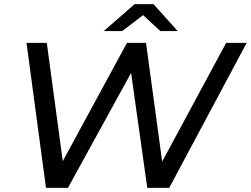

<svg xmlns="http://www.w3.org/2000/svg" viewBox="-20 -907 1211 927"><path d="M202 0 108 -700H206L283 -129L593 -700H685L763 -127L1072 -700H1171L797 0H691L613 -555L308 0ZM481 -757 630 -887H721L838 -757H754L671 -834L570 -757Z"/></svg>

Font: Montserrat Medium
Style: Italic
Weight: 500
Italic angle: -11.3°
Designer: Julieta Ulanovsky
Foundry: Julieta Ulanovsky
Version: Version 9.000; ttfautohint (v1.8.4.7-5d5b)